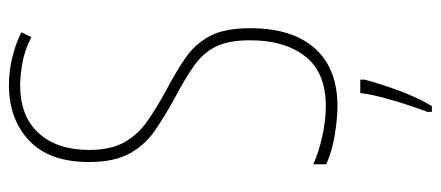

<svg xmlns="http://www.w3.org/2000/svg" viewBox="-298 -466 985 429"><g transform="rotate(-90 194.5 -251.5)"><path d="M346 -185Q346 -91 301 -40.5Q256 10 172 10Q144 10 107.5 4Q71 -2 42 -15V-44Q68 -32 104 -24Q140 -16 172 -16Q247 -16 283 -62Q319 -108 319 -185Q319 -233 305 -261.5Q291 -290 262 -310.5Q233 -331 189 -354Q151 -375 118.5 -397Q86 -419 66.5 -453.5Q47 -488 47 -545Q47 -634 95 -679Q143 -724 219 -724Q253 -724 285 -715.5Q317 -707 337 -696L326 -674Q297 -689 268 -694Q239 -699 219 -699Q149 -699 111.5 -657.5Q74 -616 74 -545Q74 -496 91.5 -465.5Q109 -435 138 -415Q167 -395 201 -376Q247 -352 279 -330Q311 -308 328.5 -275Q346 -242 346 -185ZM231 71Q222 105 207 146Q192 187 172 221H159V211Q166 193 175 165.5Q184 138 191.5 109.5Q199 81 201 61H231Z"/></g></svg>

Font: Noto Sans Gujarati UI ExtraCondensed Thin
Style: Regular
Weight: 100
Width: 2
Designer: Jelle Bosma - Monotype Design Team, Universal Thirst
Foundry: Monotype Imaging Inc.
Version: Version 2.106; ttfautohint (v1.8.4.7-5d5b)